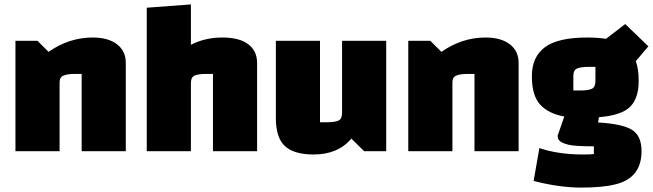

<svg xmlns="http://www.w3.org/2000/svg" viewBox="-20 -685 2958 870"><path d="M150 -500 200 -450Q293 -515 400 -515Q470 -515 510 -484.5Q550 -454 550 -400V0H350V-350H319Q285 -350 267.5 -342.5Q250 -335 250 -312V0H50V-500Z M845 -308V0H645V-650L845 -665V-482Q909 -515 987 -515Q1065 -515 1105 -484.5Q1145 -454 1145 -400V0H945V-350H914Q878 -350 861.5 -342.5Q845 -335 845 -308Z M1430 -500V-131H1461Q1497 -131 1513.5 -138.5Q1530 -146 1530 -173V-500H1730V0H1630L1572 -57Q1512 15 1401 15Q1312 15 1271 -23Q1230 -61 1230 -150V-500Z M1930 -500 1980 -450Q2073 -515 2180 -515Q2250 -515 2290 -484.5Q2330 -454 2330 -400V0H2130V-350H2099Q2065 -350 2047.5 -342.5Q2030 -335 2030 -312V0H1830V-500Z M2398 135 2424 -14Q2509 15 2623 15Q2657 15 2671 13V-22Q2582 -22 2554.5 -29.5Q2527 -37 2518.5 -44.5Q2510 -52 2508.5 -57Q2507 -62 2507 -71L2537 -157Q2465 -170 2427.5 -211Q2390 -252 2390 -339.5Q2390 -427 2449 -471Q2508 -515 2641 -515Q2689 -515 2726 -509L2813 -576L2918 -475L2861 -408Q2874 -373 2874 -318Q2874 -239 2834.5 -200.5Q2795 -162 2694 -154L2690 -130Q2798 -124 2842.5 -97.5Q2887 -71 2887 0Q2887 121 2770 150Q2712 165 2613.5 165Q2515 165 2398 135ZM2578 -340V-275H2609Q2645 -275 2661.5 -282.5Q2678 -290 2678 -317V-382H2647Q2611 -382 2594.5 -374.5Q2578 -367 2578 -340Z"/></svg>

Font: Myanmar Thuriya
Style: Regular
Weight: 400
Designer: Danh Hong
Foundry: Google Inc.
Version: Version 2.00 November 23, 2015